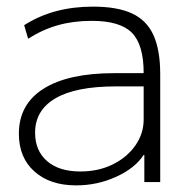

<svg xmlns="http://www.w3.org/2000/svg" viewBox="-20 -550 578 580"><path d="M210 10Q131 10 84 -32Q37 -74 37 -146Q37 -235 111.5 -282Q186 -329 325 -329H414Q414 -415 378.5 -451Q343 -487 257 -487Q202 -487 155.5 -474Q109 -461 65 -433L53 -474Q99 -503 150.5 -516.5Q202 -530 261 -530Q334 -530 378.5 -509.5Q423 -489 443.5 -444Q464 -399 464 -326V0H416V-82H414Q388 -42 331 -16Q274 10 210 10ZM223 -32Q277 -32 320 -53Q363 -74 388.5 -110Q414 -146 414 -189V-289H330Q209 -289 147.5 -253Q86 -217 86 -149Q86 -95 122 -63.5Q158 -32 223 -32Z"/></svg>

Font: M PLUS 2 Thin Light
Style: Regular
Weight: 300
Version: Version 1.001